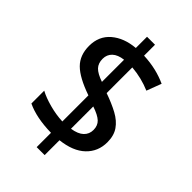

<svg xmlns="http://www.w3.org/2000/svg" viewBox="-240 -853 1005 1005"><g transform="rotate(45 262.0 -350.5)"><path d="M232 -48Q122 -50 51 -84V-179Q84 -161 134 -147.5Q184 -134 232 -132V-325Q134 -359 92.5 -400.5Q51 -442 51 -511Q51 -583 101 -626Q151 -669 232 -676V-759H291V-678Q339 -676 381 -666Q423 -656 460 -639L429 -557Q364 -585 291 -591V-401Q348 -381 389.5 -358.5Q431 -336 453.5 -303.5Q476 -271 476 -222Q476 -153 428.5 -107.5Q381 -62 291 -52V58H232ZM232 -589Q191 -584 170 -564Q149 -544 149 -513Q149 -480 167.5 -460.5Q186 -441 232 -425ZM291 -137Q336 -144 357.5 -164.5Q379 -185 379 -216Q379 -248 359 -267Q339 -286 291 -302Z"/></g></svg>

Font: Noto Sans Gujarati UI SemiCondensed Medium
Style: Regular
Weight: 500
Width: 4
Designer: Jelle Bosma - Monotype Design Team, Universal Thirst
Foundry: Monotype Imaging Inc.
Version: Version 2.106; ttfautohint (v1.8.4.7-5d5b)